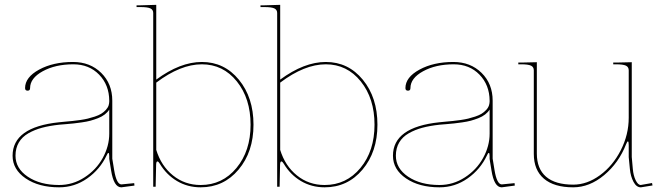

<svg xmlns="http://www.w3.org/2000/svg" viewBox="-20 -782 2775 804"><path d="M32.7 -129.9Q32.7 -249.5 227.1 -270Q232.9 -270.5 252.4 -272.5Q272 -274.4 283.4 -275.4Q294.9 -276.4 314.9 -279.3Q335 -282.2 347.9 -285.4Q360.8 -288.6 377.2 -293.9Q393.6 -299.3 403.8 -305.7Q414.1 -312 422.9 -321.3Q431.6 -330.6 435.1 -341.3Q437.5 -350.1 437.5 -357.4V-360.4Q437 -426.3 395 -469.5Q353 -512.7 287.1 -512.7Q211.9 -512.7 158.9 -483.6Q106 -454.6 106 -413.1Q106 -402.3 95.7 -402.3Q85 -402.3 85 -413.1Q85 -458.5 143.8 -490.5Q202.6 -522.5 285.6 -522.5Q357.4 -522.5 403.8 -476.8Q450.2 -431.2 450.2 -360.4V-117.7L458 -69.8Q467.8 -10.3 488.3 -9.8L542 -15.1L543 -4.9L488.3 2.4H487.8Q456.5 2.4 445.3 -67.9Q444.3 -73.2 442.4 -85.9Q440.4 -98.6 439 -106.9Q437.5 -115.2 437.5 -117.2V-127.9Q437.5 -141.6 434.1 -141.6Q430.7 -141.6 426.3 -130.9Q398.9 -72.8 345.7 -35.2Q292.5 2.4 227.5 2.4Q142.6 2.4 87.6 -34.9Q32.7 -72.3 32.7 -129.9ZM44.9 -129.9Q44.9 -76.7 96.4 -42Q147.9 -7.3 227.5 -7.3Q284.7 -7.3 333.7 -39.1Q382.8 -70.8 410.2 -120.4Q437.5 -169.9 437.5 -222.7V-323.2Q430.7 -312 418.7 -302.7Q406.7 -293.5 390.4 -287.1Q374 -280.8 358.9 -276.6Q343.8 -272.5 322.5 -269.5Q301.3 -266.6 288.3 -265.1Q275.4 -263.7 254.6 -262Q233.9 -260.3 228 -259.8Q187.5 -255.4 156.2 -247.1Q125 -238.8 98.9 -223.9Q72.8 -209 58.8 -185.3Q44.9 -161.6 44.9 -129.9Z M551.8 -752.4V-759.8H569.3L634.3 -761.7V-448.7Q734.4 -522.5 825.2 -522.5Q919.4 -522.5 980.5 -448Q1041.5 -373.5 1041.5 -259.8Q1041.5 -146 979 -71.8Q916.5 2.4 820.3 2.4Q765.6 2.4 721.2 -23.9Q676.8 -50.3 648.9 -96.7Q643.6 -106 639.2 -106Q634.3 -106 633.8 -92.8L631.8 0H621.6V-727.5Q621.6 -741.2 609.9 -746.8Q598.1 -752.4 569.3 -752.4ZM634.3 -154.3Q654.8 -87.4 704.3 -47.4Q753.9 -7.3 820.3 -7.3Q911.1 -7.3 970.2 -78.6Q1029.3 -149.9 1029.3 -259.8Q1029.3 -369.6 971.7 -441.2Q914.1 -512.7 825.2 -512.7Q735.8 -512.7 634.3 -436Z M1070.8 -752.4V-759.8H1088.4L1153.3 -761.7V-448.7Q1253.4 -522.5 1344.2 -522.5Q1438.5 -522.5 1499.5 -448Q1560.5 -373.5 1560.5 -259.8Q1560.5 -146 1498 -71.8Q1435.5 2.4 1339.4 2.4Q1284.7 2.4 1240.2 -23.9Q1195.8 -50.3 1168 -96.7Q1162.6 -106 1158.2 -106Q1153.3 -106 1152.8 -92.8L1150.9 0H1140.6V-727.5Q1140.6 -741.2 1128.9 -746.8Q1117.2 -752.4 1088.4 -752.4ZM1153.3 -154.3Q1173.8 -87.4 1223.4 -47.4Q1272.9 -7.3 1339.4 -7.3Q1430.2 -7.3 1489.3 -78.6Q1548.3 -149.9 1548.3 -259.8Q1548.3 -369.6 1490.7 -441.2Q1433.1 -512.7 1344.2 -512.7Q1254.9 -512.7 1153.3 -436Z M1625.5 -129.9Q1625.5 -249.5 1819.8 -270Q1825.7 -270.5 1845.2 -272.5Q1864.7 -274.4 1876.2 -275.4Q1887.7 -276.4 1907.7 -279.3Q1927.7 -282.2 1940.7 -285.4Q1953.6 -288.6 1970 -293.9Q1986.3 -299.3 1996.6 -305.7Q2006.8 -312 2015.6 -321.3Q2024.4 -330.6 2027.8 -341.3Q2030.3 -350.1 2030.3 -357.4V-360.4Q2029.8 -426.3 1987.8 -469.5Q1945.8 -512.7 1879.9 -512.7Q1804.7 -512.7 1751.7 -483.6Q1698.7 -454.6 1698.7 -413.1Q1698.7 -402.3 1688.5 -402.3Q1677.7 -402.3 1677.7 -413.1Q1677.7 -458.5 1736.6 -490.5Q1795.4 -522.5 1878.4 -522.5Q1950.2 -522.5 1996.6 -476.8Q2043 -431.2 2043 -360.4V-117.7L2050.8 -69.8Q2060.5 -10.3 2081.1 -9.8L2134.8 -15.1L2135.7 -4.9L2081.1 2.4H2080.6Q2049.3 2.4 2038.1 -67.9Q2037.1 -73.2 2035.2 -85.9Q2033.2 -98.6 2031.7 -106.9Q2030.3 -115.2 2030.3 -117.2V-127.9Q2030.3 -141.6 2026.9 -141.6Q2023.4 -141.6 2019 -130.9Q1991.7 -72.8 1938.5 -35.2Q1885.3 2.4 1820.3 2.4Q1735.4 2.4 1680.4 -34.9Q1625.5 -72.3 1625.5 -129.9ZM1637.7 -129.9Q1637.7 -76.7 1689.2 -42Q1740.7 -7.3 1820.3 -7.3Q1877.4 -7.3 1926.5 -39.1Q1975.6 -70.8 2002.9 -120.4Q2030.3 -169.9 2030.3 -222.7V-323.2Q2023.4 -312 2011.5 -302.7Q1999.5 -293.5 1983.2 -287.1Q1966.8 -280.8 1951.7 -276.6Q1936.5 -272.5 1915.3 -269.5Q1894 -266.6 1881.1 -265.1Q1868.2 -263.7 1847.4 -262Q1826.7 -260.3 1820.8 -259.8Q1780.3 -255.4 1749 -247.1Q1717.8 -238.8 1691.7 -223.9Q1665.5 -209 1651.6 -185.3Q1637.7 -161.6 1637.7 -129.9Z M2150.4 -512.7V-520H2163.1L2228 -521.5V-139.2Q2228 -75.2 2266.6 -42Q2305.2 -8.8 2380.4 -8.8Q2438.5 -8.8 2492.4 -48.3Q2546.4 -87.9 2579.6 -153.1Q2612.8 -218.3 2612.8 -289.1V-487.3Q2612.8 -501.5 2601.1 -507.1Q2589.4 -512.7 2560.5 -512.7H2547.9V-520H2560.5L2625.5 -521.5V-124.5L2629.9 -74.7Q2632.3 -46.9 2641.8 -27.3Q2651.4 -7.8 2662.6 -7.3L2710.4 -15.6L2712.4 -5.4L2664.1 2.4H2663.1Q2645 2.4 2632.8 -20.5Q2620.6 -43.5 2617.7 -73.7L2612.8 -124V-174.3Q2612.8 -189.9 2609.4 -189.9Q2606.4 -189.9 2601.6 -177.7Q2571.3 -100.1 2510 -48.8Q2448.7 2.4 2380.4 2.4Q2300.3 2.4 2257.8 -33.7Q2215.3 -69.8 2215.3 -137.7V-487.3Q2215.3 -501.5 2203.6 -507.1Q2191.9 -512.7 2163.1 -512.7Z"/></svg>

Font: Znikomit
Style: Regular
Weight: 100
Designer: gluk
Foundry: gluk
Version: Version 0.53